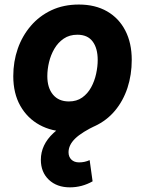

<svg xmlns="http://www.w3.org/2000/svg" viewBox="-20 -563 640 846"><path d="M277.5 17Q208.5 17 154.5 -12.5Q100.5 -42 69.5 -96.8Q38.5 -151.5 38.5 -227.5Q38.5 -291.5 58.2 -348.2Q78 -405 115.8 -449Q153.5 -493 206.8 -518Q260 -543 327.5 -543Q399.5 -543 451.8 -513Q504 -483 532.2 -428.2Q560.5 -373.5 560.5 -299Q560.5 -233.5 541.8 -176.2Q523 -119 486.8 -75.5Q450.5 -32 398 -7.5Q345.5 17 277.5 17ZM283.5 -116Q318 -116 342.2 -133.2Q366.5 -150.5 381.5 -178Q396.5 -205.5 403.5 -237.5Q410.5 -269.5 410.5 -298.5Q410.5 -350.5 388.2 -380.2Q366 -410 321 -410Q286 -410 260.8 -392.8Q235.5 -375.5 219.5 -348Q203.5 -320.5 196 -288.8Q188.5 -257 188.5 -227.5Q188.5 -176 213.5 -146Q238.5 -116 283.5 -116ZM288 262.5Q230.5 262.5 195.2 229Q160 195.5 160 141Q160 75 215.8 23Q271.5 -29 384 -67.5L405.5 -11.5Q340.5 19 311.2 47.5Q282 76 282 108Q282 128 294.5 140.2Q307 152.5 328.5 152.5Q353.5 152.5 375 142.5L388 236Q365 249 339.8 255.8Q314.5 262.5 288 262.5Z"/></svg>

Font: Google Sans Code
Style: Italic
Weight: 400
Italic angle: -10°
Monospace: yes
Designer: Google Sans Code Authors
Foundry: Google LLC
Version: Version 6.000